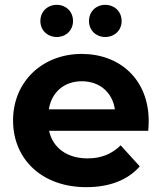

<svg xmlns="http://www.w3.org/2000/svg" viewBox="-20 -767 669 794"><path d="M182 -315C193 -385 245 -431 318 -431C392 -431 445 -385 455 -315ZM337 7C434 7 509 -23 558 -79L479 -166C442 -130 399 -112 342 -112C257 -112 198 -156 183 -226H593C594 -238 595 -255 595 -266C595 -438 476 -544 318 -544C155 -544 34 -429 34 -269C34 -108 154 7 337 7ZM215 -614C252 -614 282 -641 282 -680C282 -720 252 -747 215 -747C177 -747 147 -720 147 -680C147 -641 177 -614 215 -614ZM415 -614C453 -614 483 -641 483 -680C483 -720 453 -747 415 -747C378 -747 348 -720 348 -680C348 -641 378 -614 415 -614Z"/></svg>

Font: Montserrat-Alt1
Style: Bold
Weight: 700
Designer: Differentunic
Foundry: Differentunic
Version: Version 7.222